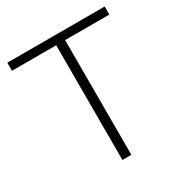

<svg xmlns="http://www.w3.org/2000/svg" viewBox="-164 -824 903 948"><g transform="rotate(-30 287.5 -350.0)"><path d="M565 -654H313V0H262V-654H10V-700H565Z"/></g></svg>

Font: Montserrat Atlas Light
Style: Regular
Weight: 300
Designer: Julieta Ulanovsky
Foundry: Julieta Ulanovsky
Version: Version 7.200